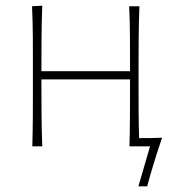

<svg xmlns="http://www.w3.org/2000/svg" viewBox="-20 -516 610 677"><path d="M94 0Q95.5 -56.5 95.8 -108.5Q96 -160.5 96 -221V-271Q96 -332 95.8 -385Q95.5 -438 93 -494L129 -496Q127 -439.5 126.5 -385.8Q126 -332 126 -271V-265H438.5V-271Q438.5 -332 438.2 -385Q438 -438 435.5 -494H471.5Q469.5 -438 469 -385Q468.5 -332 468.5 -271V-221Q468.5 -168 468.8 -122.2Q469 -76.5 470.5 -29Q490.5 -29 512.5 -29.2Q534.5 -29.5 551.5 -30.5Q543.5 -7.5 536.8 14Q530 35.5 523 57.5Q516.5 78.5 510.5 99.2Q504.5 120 499 141H468L509 0H436.5Q438 -56.5 438.2 -108.5Q438.5 -160.5 438.5 -221V-236H126V-221Q126 -160.5 126.5 -108.5Q127 -56.5 129 0Z"/></svg>

Font: Commissioner Flair Thin
Style: Regular
Weight: 100
Designer: Kostas Bartsokas
Foundry: Kostas Bartsokas
Version: Version 1.000; ttfautohint (v1.8.3)